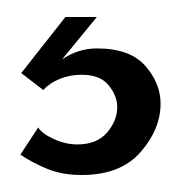

<svg xmlns="http://www.w3.org/2000/svg" viewBox="-20 -20 221 226"><path d="M76 186Q53 186 35 178.5Q17 171 4 162L25 130Q29 137 43 143.5Q57 150 71 150Q94 150 106 136Q118 122 118 106Q118 93 108 80.5Q98 68 76 68Q62 68 50 73Q38 78 31 86L5 66L57 0H94L53 50Q72 37 94 37Q133 37 151 57.5Q169 78 169 102Q169 132 145.5 159Q122 186 76 186Z"/></svg>

Font: Smooch Sans SemiBold
Style: Bold
Weight: 600
Designer: Robert E. Leuschke
Foundry: Robert E. Leuschke
Version: Version 1.010; ttfautohint (v1.8.3)